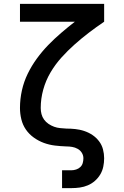

<svg xmlns="http://www.w3.org/2000/svg" viewBox="-20 -755 640 990"><path d="M300 215V123H348Q360 123 372.5 119Q385 115 394 106.5Q403 98 406.5 86Q410 74 410 61Q410 46 402 33Q394 20 380.5 12.5Q367 5 352 2.5Q337 0 322 0Q292 -1 263 -4.5Q234 -8 206.5 -18Q179 -28 154.5 -45.5Q130 -63 113.5 -87Q97 -111 90 -140Q83 -169 83 -198Q83 -244 93 -289Q103 -334 123 -375Q143 -416 170 -453Q197 -490 228.5 -522.5Q260 -555 295 -585Q330 -615 366 -643H83V-735H517V-643Q477 -616 439 -587Q401 -558 365 -526Q329 -494 297 -458.5Q265 -423 240.5 -381.5Q216 -340 203 -293Q190 -246 190 -198Q190 -182 194 -166.5Q198 -151 207.5 -138Q217 -125 230.5 -116Q244 -107 259 -101.5Q274 -96 290 -94.5Q306 -93 322 -92Q345 -92 368.5 -89.5Q392 -87 414.5 -79.5Q437 -72 456.5 -59Q476 -46 490.5 -27Q505 -8 511 15Q517 38 517 61Q517 83 512.5 104.5Q508 126 497 144.5Q486 163 469.5 177.5Q453 192 433 200.5Q413 209 391.5 212Q370 215 348 215Z"/></svg>

Font: Iosevka Semibold Extended
Style: Regular
Weight: 600
Width: 7
Monospace: yes
Designer: Belleve Invis
Foundry: Belleve Invis
Version: Version 32.5.0; ttfautohint (v1.8.4)